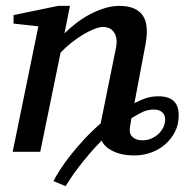

<svg xmlns="http://www.w3.org/2000/svg" viewBox="-20 -514 625 650"><path d="M539.1 -108.9Q539.1 -125.5 528.8 -134.3Q518.6 -143.1 502 -143.1Q490.2 -143.1 481.2 -141.1Q472.2 -139.2 463.6 -135.3Q455.1 -131.3 445.8 -126Q436.5 -120.6 424.8 -113.8Q424.3 -109.9 423.6 -105Q422.9 -100.1 421.9 -95.2Q420.9 -89.8 419.9 -84Q418.5 -75.2 419.7 -67.1Q420.9 -59.1 426 -53Q431.2 -46.9 439.9 -43Q448.7 -39.1 462.9 -39.1Q479 -39.1 492.9 -45.2Q506.8 -51.3 517.1 -61.3Q527.3 -71.3 533.2 -83.7Q539.1 -96.2 539.1 -108.9ZM585 -123Q585 -92.8 572.5 -68.1Q560.1 -43.5 539.3 -25.4Q518.6 -7.3 491.5 2.4Q464.4 12.2 435.1 12.2Q411.6 12.2 393.1 8.1Q374.5 3.9 360.6 -3.2Q346.7 -10.3 337.4 -19.3Q328.1 -28.3 324.2 -38.1Q302.2 -16.1 282.7 6.8Q263.2 29.8 247.3 50.5Q231.4 71.3 220 88.4Q208.5 105.5 202.1 116.2L161.1 99.1Q168.5 84 183.3 60.8Q198.2 37.6 219 11.2Q239.7 -15.1 265.6 -43Q291.5 -70.8 320.8 -96.2L373 -354Q376.5 -374 373.3 -387.2Q370.1 -400.4 363 -408.4Q356 -416.5 346.7 -419.7Q337.4 -422.9 329.1 -422.9Q316.9 -422.9 299.1 -415.8Q281.2 -408.7 261.5 -397Q241.7 -385.3 221.7 -369.4Q201.7 -353.5 185.1 -335.9L116.2 0H22.9L109.9 -424.8L25.9 -434.1V-462.9L176.8 -494.1H216.8L198.2 -400.9Q214.8 -417.5 236.3 -434.3Q257.8 -451.2 282.2 -464.4Q306.6 -477.5 332.8 -485.8Q358.9 -494.1 383.8 -494.1Q438.5 -494.1 461.7 -463.9Q484.9 -433.6 473.1 -366.2L435.1 -165Q447.3 -170.9 456.8 -175Q466.3 -179.2 475.6 -182.1Q484.9 -185.1 494.6 -186.5Q504.4 -188 517.1 -188Q550.3 -188 567.6 -172.4Q585 -156.7 585 -123Z"/></svg>

Font: Charis SIL
Style: Italic
Weight: 400
Italic angle: -11°
Foundry: SIL International
Version: Version 4.112